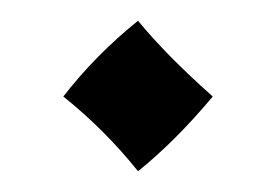

<svg xmlns="http://www.w3.org/2000/svg" viewBox="-20 -318 267 185"><path d="M41 -225Q72 -265 113 -298Q140 -265 185 -225Q149 -182 113 -153Q81 -193 41 -225Z"/></svg>

Font: Mirza
Style: Regular
Weight: 400
Designer: Arabic design by Kourosh Beigpour, Latin design by Eduardo Tunni, engineering by Lasse Fister
Version: Version 1.0010g